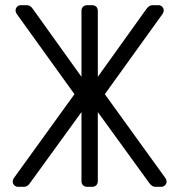

<svg xmlns="http://www.w3.org/2000/svg" viewBox="-20 -720 691 740"><path d="M544 -685Q555 -700 567 -700H591Q599 -700 605 -694Q611 -688 611 -680Q611 -673 607 -667L384 -357L618 -33Q622 -27 622 -20Q622 -12 616 -6Q610 0 602 0H578Q566 0 555 -15L357 -288V-22Q357 -12 351 -6Q345 0 335 0H316Q306 0 300 -6Q294 -12 294 -22V-288L96 -15Q86 0 73 0H49Q41 0 35 -6Q29 -12 29 -20Q29 -27 33 -33L267 -357L44 -667Q40 -673 40 -680Q40 -688 46 -694Q52 -700 60 -700H84Q97 -700 107 -685L294 -424V-678Q294 -688 300 -694Q306 -700 316 -700H335Q345 -700 351 -694Q357 -688 357 -678V-424Z"/></svg>

Font: Rubik
Style: Regular
Weight: 300
Designer: Hubert & Fischer
Foundry: Hubert & Fischer
Version: Version 1.100